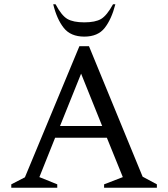

<svg xmlns="http://www.w3.org/2000/svg" viewBox="-20 -882 790 902"><path d="M33 0V-16L97 -49L353 -665H398L650 -52L717 -16V0H469V-16L557 -50L482 -235H239L165 -50L249 -16V0ZM262 -290H460L361 -536ZM376 -710Q312 -710 279.5 -751Q247 -792 230 -862H241Q269 -809 296.5 -793Q324 -777 376 -777Q428 -777 455 -793Q482 -809 511 -862H522Q504 -792 472 -751Q440 -710 376 -710Z"/></svg>

Font: Spectral
Style: Regular
Weight: 400
Designer: Jean-Baptiste Levee
Foundry: Production Type
Version: Version 1.002